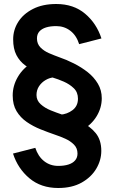

<svg xmlns="http://www.w3.org/2000/svg" viewBox="-20 -730 572 960"><path d="M279.5 -52 280.5 -156.5Q315.5 -158.8 342.6 -179.2Q369.8 -199.8 369.8 -236.5Q369.8 -268.8 348.9 -288.9Q328 -309 298.9 -321.8Q269.8 -334.5 244.8 -341.8Q206 -354.2 170.2 -368.2Q134.5 -382.2 106.5 -402.8Q78.5 -423.2 62.1 -454.6Q45.8 -486 45.8 -533.2Q45.8 -580.2 70.9 -620.2Q96 -660.2 144.5 -685.1Q193 -710 261 -710Q348 -710 405.5 -661.4Q463 -612.8 487.2 -537.8L375.8 -509.2Q362 -553 331.6 -576.2Q301.2 -599.5 261 -599.5Q231.8 -599.5 210.1 -592.8Q188.5 -586 176.6 -572.4Q164.8 -558.8 164.8 -537.8Q164.8 -510.8 182.2 -492.9Q199.8 -475 225.4 -464Q251 -453 274.5 -444.5Q311.8 -431.8 349.5 -412.8Q387.2 -393.8 418.8 -368.9Q450.2 -344 469.5 -311.4Q488.8 -278.8 488.8 -238.8Q488.8 -191 463.2 -148.9Q437.8 -106.8 391.1 -80.1Q344.5 -53.5 279.5 -52ZM252.8 -448 251.8 -343.5Q229 -342 208.5 -330.1Q188 -318.2 175.2 -298.9Q162.5 -279.5 162.5 -254.8Q162.5 -227.8 183.4 -208.9Q204.2 -190 233.9 -178.1Q263.5 -166.2 287.5 -158.2Q339.8 -142 385.1 -120.4Q430.5 -98.8 458.5 -64.5Q486.5 -30.2 486.5 24.5Q486.5 70.8 461.4 113.4Q436.2 156 388.2 183Q340.2 210 271.2 210Q185 210 127.1 161.4Q69.2 112.8 45 37.8L156.5 9.2Q170.5 52.2 200.8 75.9Q231 99.5 271.2 99.5Q300.8 99.5 322.2 92.6Q343.8 85.8 355.6 71.9Q367.5 58 367.5 37.8Q367.5 10.5 349.6 -7.2Q331.8 -25 306.5 -36.4Q281.2 -47.8 257.8 -55.5Q220.8 -68.2 182.9 -83.4Q145 -98.5 113.5 -120.4Q82 -142.2 62.8 -174.1Q43.5 -206 43.5 -252.8Q43.5 -301.2 69 -345.1Q94.5 -389 141.6 -417.8Q188.8 -446.5 252.8 -448Z"/></svg>

Font: Haskoy
Style: Regular
Weight: 400
Designer: Ertekin Erdin
Foundry: Ertekin Erdin
Version: Version 1.500